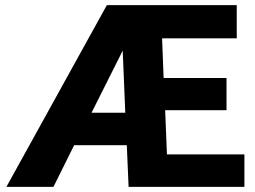

<svg xmlns="http://www.w3.org/2000/svg" viewBox="-20 -731 996 751"><path d="M5 0H189L270 -163H476L483 0H936V-127H633L626 -300H866V-426H620L614 -581H906V-711H398ZM338 -290 460 -533 470 -290Z"/></svg>

Font: Asimov Pro
Style: Blk
Weight: 900
Designer: Google
Version: Version 2.000980; 2014